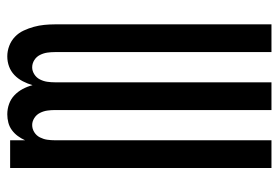

<svg xmlns="http://www.w3.org/2000/svg" viewBox="-142 -634 783 540"><g transform="rotate(90 250.0 -363.5)"><path d="M138 8Q123 8 108.5 2.5Q94 -3 83 -13.5Q72 -24 65.5 -38Q59 -52 55 -66.5Q51 -81 49.5 -96Q48 -111 48 -126V-735H126V-126Q126 -115 127.5 -104.5Q129 -94 134 -84Q139 -74 148.5 -68Q158 -62 169 -62Q179 -62 188.5 -68Q198 -74 203 -84Q208 -94 209.5 -104.5Q211 -115 211 -126V-735H289V-126Q289 -115 290.5 -104.5Q292 -94 297 -84Q302 -74 311.5 -68Q321 -62 331 -62Q342 -62 351.5 -68Q361 -74 366 -84Q371 -94 372.5 -104.5Q374 -115 374 -126V-735H452V0H374V-42Q369 -31 362 -21.5Q355 -12 345.5 -5Q336 2 324.5 5Q313 8 301 8Q286 8 272 3Q258 -2 247.5 -12Q237 -22 230 -35Q223 -48 219 -63Q215 -49 208 -35.5Q201 -22 190.5 -12Q180 -2 166.5 3Q153 8 138 8Z"/></g></svg>

Font: Iosevka NFM
Style: Regular
Weight: 400
Monospace: yes
Designer: Belleve Invis
Foundry: Belleve Invis
Version: Version 29.0.4; ttfautohint (v1.8.4);Nerd Fonts 3.3.0